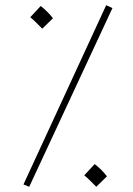

<svg xmlns="http://www.w3.org/2000/svg" viewBox="-20 -707 511 736"><path d="M92 9 411 -676 387 -687 70 0ZM142 -597 183 -637C171 -653 154 -670 136 -684L96 -641C114 -626 124 -615 142 -597ZM349 9 390 -31C378 -47 361 -64 343 -78L303 -35C321 -20 331 -9 349 9Z"/></svg>

Font: Noto Sans Arabic UI SmCn Th
Style: Regular
Weight: 100
Width: 4
Designer: Monotype Design Team, Nadine Chahine and Nizar Qandah
Foundry: Monotype Imaging Inc.
Version: Version 2.010